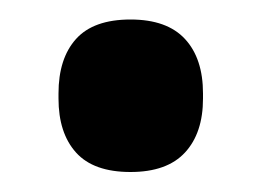

<svg xmlns="http://www.w3.org/2000/svg" viewBox="-20 -160 261 192"><path d="M110.5 12Q73.5 12 56 -7.5Q38.5 -27 38.5 -61.5V-66.5Q38.5 -101.5 56 -121Q73.5 -140.5 110.5 -140.5Q147 -140.5 165 -121Q183 -101.5 183 -66.5V-61.5Q183 -27 165 -7.5Q147 12 110.5 12Z"/></svg>

Font: Anek Malayalam Medium SemiBold
Style: Regular
Weight: 600
Version: Version 1.003